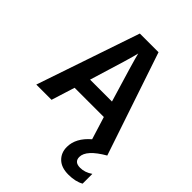

<svg xmlns="http://www.w3.org/2000/svg" viewBox="-258 -802 1184 1184"><g transform="rotate(45 333.5 -210.5)"><path d="M658 230Q618 253 556.5 253Q495 253 462 221Q429 189 429 139Q429 61 506 -5L460 -153H205L157 0H24L253 -674H416L643 0Q527 67 527 128Q527 172 578 172Q619 172 658 145ZM333 -580Q325 -539 237 -256H428Q345 -529 333 -580Z"/></g></svg>

Font: Hind Jalandhar SemiBold
Style: Regular
Weight: 600
Designer: Namrata Goyal
Foundry: Indian Type Foundry
Version: Version 0.702;PS 1.0;hotconv 1.0.81;makeotf.lib2.5.63406